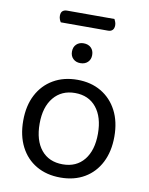

<svg xmlns="http://www.w3.org/2000/svg" viewBox="-90 -866 732 944"><g transform="rotate(10 276.5 -394.0)"><path d="M383 -739H147Q143 -745 140 -753Q137 -761 137 -770Q137 -787 145.5 -794Q154 -801 167 -801H404Q407 -796 410 -787.5Q413 -779 413 -771Q413 -755 405 -747Q397 -739 383 -739ZM504 -231Q504 -157 476 -102Q448 -47 397 -17Q346 13 277 13Q208 13 156.5 -17Q105 -47 77 -102Q49 -157 49 -231Q49 -306 77.5 -360.5Q106 -415 157.5 -445Q209 -475 277 -475Q345 -475 396 -445Q447 -415 475.5 -360.5Q504 -306 504 -231ZM277 -409Q210 -409 170.5 -361.5Q131 -314 131 -231Q131 -147 169.5 -100Q208 -53 277 -53Q345 -53 383.5 -100.5Q422 -148 422 -231Q422 -314 383.5 -361.5Q345 -409 277 -409ZM327 -607Q327 -585 313 -571.5Q299 -558 276 -558Q254 -558 240 -571.5Q226 -585 226 -607Q226 -630 240 -643.5Q254 -657 276 -657Q299 -657 313 -643.5Q327 -630 327 -607Z"/></g></svg>

Font: Baloo Tammudu 2
Style: Regular
Weight: 400
Designer: Maithili Shingre, Omkar Shende and Ek Type
Foundry: Ek Type
Version: Version 1.700